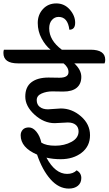

<svg xmlns="http://www.w3.org/2000/svg" viewBox="-78 -947 636 1124"><path d="M206 -493 270 -492Q323 -492 323 -525Q323 -553 294 -576H27Q-58 -576 -58 -637Q-58 -650 -55 -656H218Q188 -680 165.5 -722Q143 -764 143 -812.5Q143 -861 173.5 -894Q204 -927 251.5 -927Q299 -927 330.5 -891Q362 -855 362 -814Q362 -773 328 -773Q319 -848 265 -848Q242 -848 226 -830Q210 -812 210 -781Q210 -711 284 -656H452Q538 -656 538 -597Q538 -584 534 -576H357Q398 -538 398 -497Q398 -456 371.5 -433.5Q345 -411 292 -411L228 -412Q194 -412 165.5 -399.5Q137 -387 137 -361Q137 -335 155 -321Q173 -307 203 -307L278 -312Q343 -312 396 -266Q449 -220 449 -155.5Q449 -91 400 -53Q351 -15 277 -15Q234 -15 194 -24Q245 71 315 71Q350 71 371 50Q398 66 398 95Q398 124 378 140.5Q358 157 325 157Q266 157 218 103Q170 49 139 -42Q43 -83 43 -155Q43 -174 55 -187.5Q67 -201 91 -201Q115 -201 135.5 -175.5Q156 -150 164 -112Q192 -94 245.5 -94Q299 -94 340.5 -116.5Q382 -139 382 -178Q382 -202 365.5 -216Q349 -230 319 -230L242 -226Q179 -226 124.5 -275.5Q70 -325 70 -381.5Q70 -438 106 -465.5Q142 -493 206 -493Z"/></svg>

Font: Laila Medium
Style: Regular
Weight: 500
Designer: Hitesh Malaviya
Foundry: Indian Type Foundry
Version: Version 1.302;PS 1.0;hotconv 1.0.78;makeotf.lib2.5.61930; tt